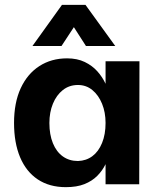

<svg xmlns="http://www.w3.org/2000/svg" viewBox="-20 -761 650 793"><path d="M252 12Q184 12 136 -20Q88 -52 63 -111.5Q38 -171 38 -253Q38 -337 65.5 -396.5Q93 -456 142.5 -488Q192 -520 257 -520Q299 -520 330 -505Q361 -490 382 -466.5Q403 -443 416 -415V-508H556L555 0H416V-83Q403 -56 381.5 -34.5Q360 -13 328.5 -0.5Q297 12 252 12ZM302 -96Q336 -97 361.5 -116Q387 -135 401.5 -170.5Q416 -206 416 -253Q416 -297 401.5 -332.5Q387 -368 361.5 -389Q336 -410 302 -410Q266 -410 239.5 -389Q213 -368 198.5 -332.5Q184 -297 184 -253Q184 -205 198.5 -169.5Q213 -134 239.5 -115Q266 -96 302 -96ZM114 -571 236 -741H333L456 -571H335L251 -702H320L234 -571Z"/></svg>

Font: Inclusive Sans
Style: Bold
Weight: 700
Designer: Olivia King
Foundry: Olivia King
Version: Version 2.004